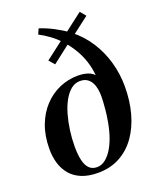

<svg xmlns="http://www.w3.org/2000/svg" viewBox="-153 -922 845 1026"><g transform="rotate(-20 269.0 -409.0)"><path d="M226 12Q172 12 133.5 -3.8Q95 -19.5 70.8 -47.8Q46.5 -76 35 -113.8Q23.5 -151.5 23.5 -195.5Q23.5 -270.5 45.8 -329.5Q68 -388.5 106.8 -429.5Q145.5 -470.5 195.2 -492Q245 -513.5 300.5 -513.5Q320.5 -513.5 338 -510Q355.5 -506.5 369 -499.8Q382.5 -493 391 -483Q387.5 -524.5 375 -562.8Q362.5 -601 342.5 -635Q322.5 -669 296.5 -698.5L324 -702L207.5 -611.5L180 -643L295.5 -731.5L291 -705Q266 -732.5 236.5 -754.5Q207 -776.5 176.5 -792L190 -822.5Q230 -809.5 268.5 -789.5Q307 -769.5 339 -746L315 -745L426.5 -830.5L453 -798.5L348 -718L348.5 -739.5Q405.5 -694.5 442.8 -635.8Q480 -577 498.5 -510.2Q517 -443.5 517 -373.5Q517 -292 497.8 -222Q478.5 -152 441.5 -99.5Q404.5 -47 350.2 -17.5Q296 12 226 12ZM231 -18.5Q257 -18.5 279.8 -36.8Q302.5 -55 320.8 -86.5Q339 -118 351.5 -159Q364 -200 370.5 -245.5Q374 -265 376.2 -288.5Q378.5 -312 379.8 -333.2Q381 -354.5 381 -367Q381 -388 377.5 -408.2Q374 -428.5 365 -445.2Q356 -462 340.5 -472.2Q325 -482.5 300.5 -482.5Q272.5 -482.5 249.5 -464Q226.5 -445.5 208.8 -413.5Q191 -381.5 179.2 -340.2Q167.5 -299 161.2 -253.5Q155 -208 155 -162.5Q155 -116.5 162.5 -84.2Q170 -52 186.8 -35.2Q203.5 -18.5 231 -18.5Z"/></g></svg>

Font: Merriweather 120pt SemiBold
Style: Italic
Weight: 600
Italic angle: -7.8°
Version: Version 2.101